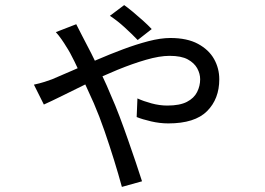

<svg xmlns="http://www.w3.org/2000/svg" viewBox="-20 -655 1040 753"><path d="M520 -498Q498 -521 469 -547.5Q440 -574 411 -593L467 -635Q480 -626 500.5 -609Q521 -592 541 -574Q561 -556 575 -541ZM279 -560Q285 -548 291.5 -535.5Q298 -523 303 -513Q317 -487 337.5 -446.5Q358 -406 379 -362Q400 -318 415 -281Q432 -243 449 -198Q466 -153 482 -107Q498 -61 512.5 -18.5Q527 24 537 56L458 78Q445 30 427.5 -26.5Q410 -83 390 -141Q370 -199 348 -250Q329 -293 309 -336Q289 -379 271.5 -415Q254 -451 240 -472Q233 -484 221.5 -500.5Q210 -517 199 -529ZM113 -323Q136 -328 155 -334Q174 -340 184 -344Q218 -358 263 -378Q308 -398 359 -420Q410 -442 462 -461.5Q514 -481 562 -493.5Q610 -506 648 -506Q714 -506 756.5 -483Q799 -460 819.5 -423.5Q840 -387 840 -344Q840 -267 792 -219Q744 -171 640 -171Q607 -171 572.5 -179Q538 -187 516 -196L519 -269Q543 -258 574.5 -249.5Q606 -241 636 -241Q685 -241 713 -255.5Q741 -270 753 -294Q765 -318 765 -344Q765 -366 753.5 -387Q742 -408 716.5 -422Q691 -436 645 -436Q606 -436 552.5 -420.5Q499 -405 440.5 -381Q382 -357 326 -329.5Q270 -302 224.5 -279.5Q179 -257 152 -245Z"/></svg>

Font: Noto Sans SC Thin
Style: Regular
Weight: 400
Version: Version 2.004-H2;hotconv 1.0.118;makeotfexe 2.5.65603